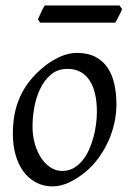

<svg xmlns="http://www.w3.org/2000/svg" viewBox="-20 -646 462 686"><path d="M326.2 -246.1Q326.2 -320.8 298.8 -360.4Q271.5 -399.9 221.2 -399.9Q186 -399.9 162.1 -379.6Q138.2 -359.4 123.5 -328.6Q108.9 -297.9 102.5 -262Q96.2 -226.1 96.2 -194.8Q96.2 -162.1 104.2 -133.1Q112.3 -104 126.7 -82.3Q141.1 -60.5 160.4 -47.9Q179.7 -35.2 202.1 -35.2Q224.6 -35.2 242.4 -45.2Q260.3 -55.2 274.2 -72Q288.1 -88.9 297.9 -110.6Q307.6 -132.3 314 -155.8Q320.3 -179.2 323.2 -202.6Q326.2 -226.1 326.2 -246.1ZM396 -272.9Q396 -240.2 388.7 -206.8Q381.3 -173.3 367.2 -141.8Q353 -110.4 332.3 -81.8Q311.5 -53.2 284.2 -30.8Q271.5 -20.5 257.3 -11.2Q243.2 -2 228.5 5.1Q213.9 12.2 198.7 16.1Q183.6 20 168.9 20Q134.8 20 108.2 5.6Q81.5 -8.8 63.2 -33.9Q44.9 -59.1 35.4 -93.5Q25.9 -127.9 25.9 -168Q25.9 -203.1 31.7 -235.6Q37.6 -268.1 50.8 -298.3Q64 -328.6 85.9 -356.4Q107.9 -384.3 140.1 -410.2Q165 -429.7 194.8 -443.4Q224.6 -457 254.9 -457Q293 -457 319.8 -443.4Q346.7 -429.7 363.5 -405.3Q380.4 -380.9 388.2 -347.2Q396 -313.5 396 -272.9ZM416 -614.3Q414.6 -608.9 411.4 -602.1Q408.2 -595.2 404.5 -588.4Q400.9 -581.5 397.5 -575.2Q394 -568.8 391.6 -564.9H123.5L115.7 -576.7Q117.7 -581.5 120.6 -588.1Q123.5 -594.7 126.7 -601.6Q129.9 -608.4 133.3 -615Q136.7 -621.6 139.6 -626.5H406.7Z"/></svg>

Font: Gentium Plus Phon
Style: Italic
Weight: 400
Italic angle: -8°
Designer: J. Victor Gaultney, Annie Olsen, Iska Routamaa, Becca Hirsbrunner
Foundry: SIL International
Version: Version 5.000